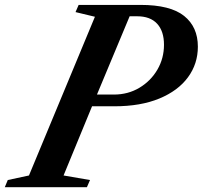

<svg xmlns="http://www.w3.org/2000/svg" viewBox="-84 -782 846 802"><path d="M-64 0 -51.5 -30 37 -49 312.5 -712 231.5 -731.5 244.5 -761.5H503Q627.5 -761.5 685 -715.5Q742.5 -669.5 742.5 -587Q742.5 -515.5 701.2 -459.2Q660 -403 581.8 -370.5Q503.5 -338 393.5 -338H300.5L181.5 -49L292 -30L279 0ZM321 -387H391.5Q451 -387 498.5 -415.5Q546 -444 573.5 -491.2Q601 -538.5 601 -595Q601 -652 572.2 -683Q543.5 -714 489 -714H457.5Z"/></svg>

Font: Libre Caslon Text SemiBold Italic
Style: Regular
Weight: 600
Italic angle: -22.583°
Designer: Pablo Impallari, Rodrigo Fuenzalida, Katja Schimmel
Foundry: Pablo Impallari, Rodrigo Fuenzalida
Version: Version 2.000